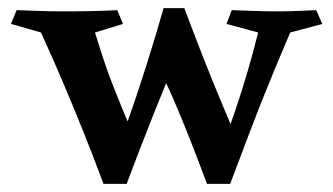

<svg xmlns="http://www.w3.org/2000/svg" viewBox="-20 -444 820 473"><path d="M269 -419 283 -385 214 -364Q226 -325 236 -295Q246 -265 256.5 -238Q267 -211 279.5 -180.5Q292 -150 310 -109Q310 -99 302 -80Q294 -61 281.5 -40.5Q269 -20 256 -5.5Q243 9 235 9Q207 -66 183 -125.5Q159 -185 135 -241.5Q111 -298 81 -364L7 -385L21 -419Q49 -418 77.5 -417Q106 -416 139 -416Q214 -416 269 -419ZM383 -424H434L428 -333Q392 -247 357.5 -160.5Q323 -74 292 9H235Q262 -53 289 -129Q316 -205 340.5 -282.5Q365 -360 383 -424ZM434 -424Q460 -355 481 -301.5Q502 -248 522.5 -199Q543 -150 567 -93Q568 -83 559.5 -66Q551 -49 538 -32Q525 -15 512 -3Q499 9 490 9Q466 -55 446.5 -104.5Q427 -154 407.5 -199Q388 -244 363 -293ZM759 -419 774 -385 695 -364Q666 -296 641.5 -236Q617 -176 594.5 -116.5Q572 -57 547 9H490Q526 -73 558.5 -168.5Q591 -264 616 -364L538 -385L551 -419Q582 -418 608 -417Q634 -416 661 -416Q693 -416 713 -417Q733 -418 759 -419Z"/></svg>

Font: Ruwudu SemiBold
Style: Regular
Weight: 600
Designer: Becca Hirsbrunner Spalinger
Foundry: SIL International
Version: Version 3.000